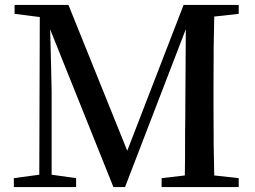

<svg xmlns="http://www.w3.org/2000/svg" viewBox="-20 -757 1033 777"><path d="M288 0V-36L189 -50V-386C189 -392 188 -423 187 -479C185 -552 184 -605 183 -638L439 0H486L732 -639L730 -334C730 -309 730 -272 729 -221C729 -144 729 -86 728 -47L634 -36V0H946V-36L847 -47C845 -112 844 -211 844 -343V-394C844 -526 845 -625 847 -690L946 -701V-737H723L495 -147L257 -737H39V-701L141 -688L139 -50L36 -36V0Z"/></svg>

Font: AllPunType SemiBold
Style: Regular
Weight: 600
Version: 1.0